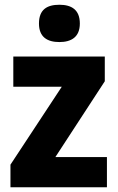

<svg xmlns="http://www.w3.org/2000/svg" viewBox="-20 -788 495 808"><path d="M230 -768C178 -768 144 -748 144 -689C144 -632 179 -611 230 -611C280 -611 316 -632 316 -689C316 -747 281 -768 230 -768ZM430 0V-127H213L421 -446V-550H36V-423H240L24 -95V0Z"/></svg>

Font: Noto Sans Georgian SemiCondensed ExtraBold
Style: Regular
Weight: 800
Width: 4
Designer: Monotype Design Team, Akaki Razmadze
Foundry: Google LLC
Version: Version 2.005